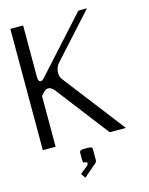

<svg xmlns="http://www.w3.org/2000/svg" viewBox="-147 -883 939 1210"><g transform="rotate(-15 323.0 -277.5)"><path d="M348.1 80.1V142.6Q348.1 152.8 345 158.4Q341.8 164.1 334.5 169.4L255.4 237.3L235.4 207L284.7 167.5Q293 159.2 293 152.8Q293 142.6 274.9 142.6Q267.6 142.6 266.1 138.4Q264.6 134.3 264.6 121.6V80.1Q264.6 74.7 265.1 72.3Q265.6 69.8 268.3 66.2Q271 62.5 277.8 60.8Q284.7 59.1 295.9 59.1H316.9Q332 59.1 338.9 61.8Q345.7 64.5 346.9 68.1Q348.1 71.8 348.1 80.1ZM125 -791.5V-455.1Q125 -423.3 142.1 -423.3Q152.3 -423.3 163.1 -435.5L485.4 -791.5H541.5L283.2 -506.3Q260.3 -481 260.3 -444.3Q260.3 -418.9 274.4 -400.9L583.5 0H478L214.4 -342.8Q194.8 -367.7 173.8 -367.7Q158.2 -367.7 144 -352.1L125 -331.1V0H41.5V-791.5Z"/></g></svg>

Font: Gputeks
Style: Regular
Weight: 500
Version: Version 0.9